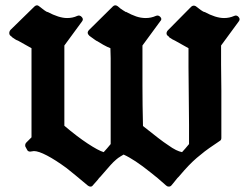

<svg xmlns="http://www.w3.org/2000/svg" viewBox="-20 -642 914 713"><path d="M867 -563Q873 -571 866 -579Q859 -587 850 -583Q832 -575 812 -575Q781 -575 739 -598V-597Q729 -601 707 -619Q698 -624 690 -617L603 -529Q598 -523 598.5 -517Q599 -511 606 -507Q606 -507 609 -503Q615 -499 620 -496Q625 -493 630 -491Q641 -485 655 -477Q669 -469 680 -463Q680 -434 680 -392Q680 -350 681 -286Q682 -222 682 -179Q682 -135 682 -107Q676 -100 669 -91.5Q662 -83 656 -77Q646 -79 633.5 -85Q621 -91 603 -104Q589 -113 567 -130Q545 -147 511 -174Q509 -252 509 -324Q509 -396 509 -473L575 -563Q583 -571 575.5 -579Q568 -587 559 -583Q541 -575 521 -575Q503 -575 485.5 -581Q468 -587 448 -598V-597Q445 -599 436.5 -604Q428 -609 417 -619Q407 -626 399 -618L311 -531Q300 -520 312 -509Q321 -502 328.5 -497Q336 -492 340 -489L338 -491Q347 -485 363 -476Q379 -467 390 -463Q390 -451 390.5 -444.5Q391 -438 391 -426V-107Q385 -100 378 -91.5Q371 -83 365 -77Q345 -83 305.5 -109Q266 -135 219 -175V-473L285 -563Q291 -571 283.5 -579Q276 -587 267 -583Q250 -575 229 -575Q199 -575 156 -598V-597Q147 -601 125 -619Q117 -626 108 -618L19 -531Q14 -525 14.5 -518Q15 -511 22 -507Q22 -507 26 -503Q32 -499 36.5 -496Q41 -493 47 -491Q58 -485 72 -477Q86 -469 97 -463V-132L78 -113Q72 -107 74 -98L80 -87Q83 -79 92 -79Q93 -79 95.5 -79.5Q98 -80 99 -80Q104 -81 106 -81Q123 -81 154.5 -64.5Q186 -48 227 -18Q242 -6 261 9.5Q280 25 306 47Q311 51 316 51Q322 51 325 46Q331 39 337.5 32Q344 25 348 19L353 14Q368 -3 380 -17Q392 -31 401 -40Q407 -46 412 -50Q417 -54 422 -58L420 -55Q422 -58 426.5 -60.5Q431 -63 439 -68Q459 -59 484 -42.5Q509 -26 540 -1Q552 8 565.5 19.5Q579 31 597 47Q601 51 607 51Q613 51 617 46Q623 39 628.5 32Q634 25 639 19L644 14Q666 -12 681 -27.5Q696 -43 710.5 -55.5Q725 -68 740 -79.5Q755 -91 779 -107Q781 -108 783.5 -110Q786 -112 798 -120Q802 -123 802 -130V-306Q801 -364 801 -403Q801 -445 801 -473Z"/></svg>

Font: MM Taunggyi
Style: Regular
Weight: 400
Designer: Khon Soe Zaw Thu
Version: Version 1.00 July 18, 2016, initial release